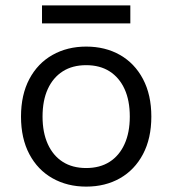

<svg xmlns="http://www.w3.org/2000/svg" viewBox="-20 -683 640 713"><path d="M300 -510Q371 -510 425.5 -479Q480 -448 511 -389.5Q542 -331 542 -250Q542 -169 511 -110.5Q480 -52 425.5 -21Q371 10 300 10Q230 10 175 -21Q120 -52 89 -110.5Q58 -169 58 -250Q58 -331 89 -389.5Q120 -448 175 -479Q230 -510 300 -510ZM300 -441Q249 -441 213 -418Q177 -395 157.5 -352.5Q138 -310 138 -250Q138 -191 157.5 -148Q177 -105 213 -82Q249 -59 300 -59Q351 -59 387 -82Q423 -105 442.5 -148Q462 -191 462 -250Q462 -310 442.5 -352.5Q423 -395 387 -418Q351 -441 300 -441ZM464 -663V-596H136V-663Z"/></svg>

Font: Work Sans
Style: Regular
Weight: 400
Designer: Wei Huang
Foundry: Wei Huang
Version: Version 2.006; ttfautohint (v1.8.1.43-b0c9)